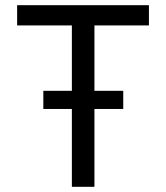

<svg xmlns="http://www.w3.org/2000/svg" viewBox="-20 -720 640 740"><path d="M257 0H344V-300H455V-370H344V-622H554V-700H46V-622H257V-370H147V-300H257Z"/></svg>

Font: CommitMonoNiceRocks
Style: Regular
Weight: 400
Monospace: yes
Designer: Eigil Nikolajsen
Foundry: Eigil Nikolajsen
Version: Version 1.143